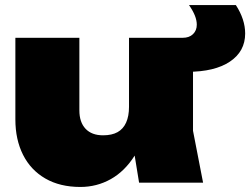

<svg xmlns="http://www.w3.org/2000/svg" viewBox="-20 -725 993 762"><path d="M299 17Q218 17 160 -16.5Q102 -50 71.5 -110.5Q41 -171 41 -251V-575H295V-287Q295 -240 319.5 -214Q344 -188 389 -188Q424 -188 446.5 -200.5Q469 -213 480.5 -238.5Q492 -264 492 -301L567 -263Q554 -170 514.5 -107.5Q475 -45 419.5 -14Q364 17 299 17ZM532 0 492 -245V-575H746V-206L786 0ZM953 -592Q953 -521 892.5 -480.5Q832 -440 724 -440Q720 -440 713 -440Q706 -440 702 -440V-575Q704 -575 704 -575Q704 -575 705 -575Q731 -575 746 -589.5Q761 -604 761 -627Q761 -644 753.5 -663Q746 -682 730 -705H916Q953 -648 953 -592Z"/></svg>

Font: Unbounded Black
Style: Regular
Weight: 900
Designer: Luke Prowse, Jean-Baptiste Morizot, Fátima Lázaro, Florian Runge
Foundry: NaN
Version: Version 1.701;gftools[0.9.28.dev5+ged2979d]